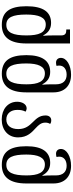

<svg xmlns="http://www.w3.org/2000/svg" viewBox="654 -1466 824 2171"><g transform="rotate(90 1065.5 -380.0)"><path d="M261 11C395 11 471 -74 471 -266V-760H313V-718H320C354 -718 380 -709 380 -660V-566C380 -532 381 -490 384 -458H379C352 -510 310 -546 239 -546C117 -546 50 -460 50 -267C50 -74 117 11 261 11ZM260 -40C176 -40 144 -111 144 -266C144 -408 176 -486 256 -486C350 -486 380 -408 380 -267C380 -116 349 -40 260 -40Z M814 11C948 11 1024 -74 1024 -266V-573C1024 -696 950 -772 824 -772C720 -772 634 -723 634 -657C634 -627 652 -602 688 -602C701 -602 713 -604 725 -608C722 -619 721 -629 721 -639C721 -688 759 -722 824 -722C891 -722 933 -682 933 -600V-551C933 -522 934 -480 937 -448H932C905 -500 863 -536 792 -536C670 -536 603 -450 603 -267C603 -74 670 11 814 11ZM813 -40C729 -40 697 -111 697 -266C697 -398 729 -476 809 -476C903 -476 933 -398 933 -267C933 -116 902 -40 813 -40Z M1330 12C1447 12 1533 -58 1533 -173C1533 -280 1474 -329 1426 -374C1394 -404 1366 -433 1366 -481C1366 -502 1371 -522 1381 -535C1372 -543 1359 -548 1340 -548C1306 -548 1285 -523 1285 -484C1285 -415 1322 -379 1360 -340C1399 -300 1439 -258 1439 -175C1439 -92 1400 -40 1330 -40C1263 -40 1222 -91 1222 -164C1222 -203 1227 -228 1242 -258C1229 -266 1217 -270 1205 -270C1158 -270 1130 -219 1130 -163C1130 -58 1215 12 1330 12Z M1844 11C1978 11 2054 -74 2054 -266V-573C2054 -696 1980 -772 1854 -772C1750 -772 1664 -723 1664 -657C1664 -627 1682 -602 1718 -602C1731 -602 1743 -604 1755 -608C1752 -619 1751 -629 1751 -639C1751 -688 1789 -722 1854 -722C1921 -722 1963 -682 1963 -600V-551C1963 -522 1964 -480 1967 -448H1962C1935 -500 1893 -536 1822 -536C1700 -536 1633 -450 1633 -267C1633 -74 1700 11 1844 11ZM1843 -40C1759 -40 1727 -111 1727 -266C1727 -398 1759 -476 1839 -476C1933 -476 1963 -398 1963 -267C1963 -116 1932 -40 1843 -40Z"/></g></svg>

Font: Noto Serif Georgian SemiCondensed
Style: Regular
Weight: 400
Width: 4
Designer: Monotype Design Team, Akaki Razmadze
Foundry: Google LLC
Version: Version 2.003